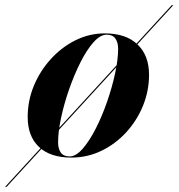

<svg xmlns="http://www.w3.org/2000/svg" viewBox="-82 -599 690 742"><path d="M581.5 -578.8H587.5L-56.5 123.2H-62.5ZM193.5 10Q112.5 10 68.8 -31Q25 -72 25 -147Q25 -210 49 -267.8Q73 -325.5 114.8 -371.2Q156.5 -417 210 -443.5Q263.5 -470 323 -470Q404.5 -470 449.2 -427.5Q494 -385 494 -310Q494 -248 470.8 -190.8Q447.5 -133.5 406.2 -88.2Q365 -43 310.5 -16.5Q256 10 193.5 10ZM187 5.5Q211.5 5.5 237.5 -24.2Q263.5 -54 288 -102Q312.5 -150 332 -206.2Q351.5 -262.5 363 -316.2Q374.5 -370 374.5 -410Q374.5 -435.5 363.8 -450.2Q353 -465 330 -465Q305.5 -465 279.2 -435.5Q253 -406 228.8 -357.8Q204.5 -309.5 185 -253.5Q165.5 -197.5 154 -143.5Q142.5 -89.5 142.5 -49.5Q142.5 -24 153 -9.2Q163.5 5.5 187 5.5Z"/></svg>

Font: Bodoni* 36pt
Style: Bold Italic
Weight: 700
Italic angle: -13°
Version: Version 2.3